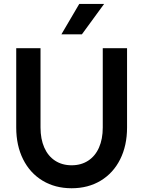

<svg xmlns="http://www.w3.org/2000/svg" viewBox="-20 -955 737 988"><path d="M63.5 -298.8V-707H188.5V-298.8Q188.5 -239.7 207.8 -195.8Q227.1 -151.9 263.4 -128.2Q299.8 -104.5 348.6 -104.5Q397.5 -104.5 433.8 -128.2Q470.2 -151.9 489.5 -195.8Q508.8 -239.7 508.8 -298.8V-707H633.8V-298.8Q633.8 -206.1 598.4 -135.3Q563 -64.5 498.3 -25.4Q433.6 13.7 348.6 13.7Q263.7 13.7 199 -25.4Q134.3 -64.5 98.9 -135.3Q63.5 -206.1 63.5 -298.8ZM295.9 -778.3 387.7 -934.6H515.6L401.4 -778.3Z"/></svg>

Font: Wanted Sans SemiBold
Style: Regular
Weight: 600
Designer: Original Design by Kil Hyung-jin and Kang Hanbin, Wanted Lab, Inc; Hangeul from Source Han Sans by Jang Soo-young and Ka
Foundry: Wanted Lab, Inc.
Version: Version 1.003